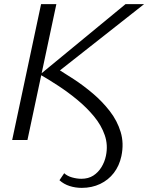

<svg xmlns="http://www.w3.org/2000/svg" viewBox="-20 -678 718 930"><path d="M376 232Q345 232 317 223Q289 214 268 195L291 161Q306 175 329.5 181.5Q353 188 374 188Q408 188 432 172.5Q456 157 471.5 131.5Q487 106 493 77Q504 25 487.5 -23Q471 -71 435.5 -114Q400 -157 354.5 -194.5Q309 -232 261.5 -263Q214 -294 174 -317L588 -658H678L250 -321V-350Q289 -326 336.5 -295Q384 -264 430 -225Q476 -186 512 -139.5Q548 -93 564.5 -38.5Q581 16 568 78Q558 125 531.5 159.5Q505 194 465 213Q425 232 376 232ZM39 0 179 -658H253L113 0Z"/></svg>

Font: Ysabeau
Style: Italic
Weight: 400
Italic angle: -12°
Designer: Christian Thalmann (Catharsis Fonts)
Version: Version 2.000;gftools[0.9.27.dev2+g8671c4b]